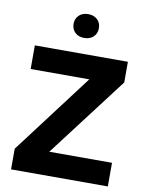

<svg xmlns="http://www.w3.org/2000/svg" viewBox="-95 -948 781 1016"><g transform="rotate(10 295.5 -440.0)"><path d="M36 0ZM36 0V-111L361 -541H46V-668H546V-557L219 -127H556V0ZM296 -752Q265 -752 246.5 -770Q228 -788 228 -816Q228 -844 246.5 -862Q265 -880 296 -880Q327 -880 345.5 -862Q364 -844 364 -816Q364 -788 345.5 -770Q327 -752 296 -752Z"/></g></svg>

Font: Gantari
Style: Bold
Weight: 700
Designer: Anugrah Pasau
Foundry: Lafontype
Version: Version 1.000; ttfautohint (v1.6)